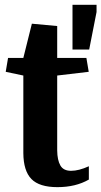

<svg xmlns="http://www.w3.org/2000/svg" viewBox="-20 -772 424 803"><path d="M77.6 -131.8V-456.1L3.9 -471.7L13.7 -529.8H77.6L113.3 -672.9L219.2 -663.1V-529.8H341.3L351.1 -471.7L219.2 -456.1V-142.6Q219.7 -102.5 232.4 -80.1Q245.1 -57.6 277.3 -57.6Q309.6 -57.6 351.6 -76.7V-21Q296.4 10.7 220.2 10.7Q144.5 10.7 111.3 -23.4Q78.1 -57.6 77.6 -131.8ZM283.2 -752H383.8V-721.7L353 -564.9H283.2Z"/></svg>

Font: NoticiaText-Bold
Style: Bold
Weight: 700
Designer: JM Sole
Foundry: JM Sole
Version: Version 1.003